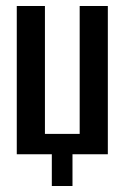

<svg xmlns="http://www.w3.org/2000/svg" viewBox="-20 -515 417 641"><path d="M153 106V0H36V-495H130V-68H246V-495H340V0H222V106Z"/></svg>

Font: Alumni Sans SemiBold
Style: Regular
Weight: 600
Designer: Robert E. Leuschke
Foundry: Robert E. Leuschke
Version: Version 1.018